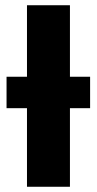

<svg xmlns="http://www.w3.org/2000/svg" viewBox="-20 -713 370 733"><path d="M247 -420V-693H83V-420H5V-300H83V0H247V-300H324V-420Z"/></svg>

Font: Fira Sans
Style: Bold
Weight: 700
Designer: Carrois Corporate & Edenspiekermann AG
Foundry: Carrois Corporate GbR & Edenspiekermann AG
Version: Version 4.203